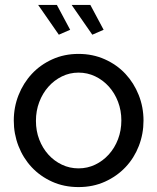

<svg xmlns="http://www.w3.org/2000/svg" viewBox="-20 -750 639 780"><path d="M299 10Q240 10 191.5 -12Q143 -34 108.5 -71Q74 -108 55 -157Q36 -206 36 -260Q36 -315 55.5 -364Q75 -413 109.5 -450Q144 -487 192.5 -509Q241 -531 299 -531Q357 -531 406 -509Q455 -487 489.5 -450Q524 -413 543.5 -364Q563 -315 563 -260Q563 -206 544 -157Q525 -108 490 -71Q455 -34 406.5 -12Q358 10 299 10ZM126 -259Q126 -218 139.5 -183Q153 -148 176.5 -122Q200 -96 231.5 -81Q263 -66 299 -66Q335 -66 366.5 -81Q398 -96 422 -122.5Q446 -149 459.5 -184.5Q473 -220 473 -261Q473 -301 459.5 -336.5Q446 -372 422 -398.5Q398 -425 366.5 -440Q335 -455 299 -455Q263 -455 231.5 -439.5Q200 -424 176.5 -397.5Q153 -371 139.5 -335.5Q126 -300 126 -259ZM271 -730H347L401 -629L355 -609ZM135 -730H211L265 -629L219 -609Z"/></svg>

Font: IngvarSans
Style: Regular
Weight: 500
Version: Version 3.000